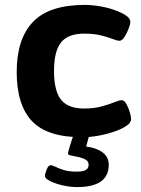

<svg xmlns="http://www.w3.org/2000/svg" viewBox="-20 -551 573 782"><path d="M315 8Q172 8 110 -58Q48 -124 48 -258Q48 -392 114 -461.5Q180 -531 325 -531Q354 -531 386.5 -525.5Q419 -520 447 -510Q475 -500 493 -488Q511 -476 511 -462Q511 -453 504 -434.5Q497 -416 487 -400.5Q477 -385 467 -385Q457 -385 438 -392.5Q419 -400 390.5 -407Q362 -414 323 -414Q257 -414 228.5 -378Q200 -342 200 -262Q200 -181 228.5 -145Q257 -109 323 -109Q363 -109 394 -117.5Q425 -126 445.5 -134.5Q466 -143 476 -143Q486 -143 494.5 -128Q503 -113 508.5 -94.5Q514 -76 514 -66Q514 -51 494.5 -38Q475 -25 444 -14.5Q413 -4 379 2Q345 8 315 8ZM294 211Q266 211 235.5 204Q205 197 184 186.5Q163 176 163 166Q163 157 170 139.5Q177 122 186 122Q194 122 206.5 128.5Q219 135 240 141.5Q261 148 292 148Q319 148 330 141Q341 134 341 120Q341 106 328.5 99Q316 92 299 88.5Q282 85 269.5 82.5Q257 80 257 75Q257 72 258 66.5Q259 61 264.5 44Q270 27 282 -10H346L331 46Q373 51 398 70Q423 89 423 120Q423 211 294 211Z"/></svg>

Font: Asap Semi Expanded
Style: Bold
Weight: 700
Width: 6
Designer: Pablo Cosgaya
Foundry: Omnibus-Type
Version: Version 3.001; ttfautohint (v1.8.4.7-5d5b)